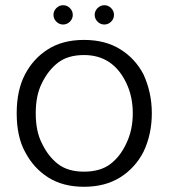

<svg xmlns="http://www.w3.org/2000/svg" viewBox="-20 -709 646 736"><path d="M44 0ZM530 -424Q562 -354 562 -275Q562 -194 530 -127Q498 -65 440.5 -29Q383 7 302 7Q221 7 164.5 -29Q108 -65 76 -127Q44 -185 44 -275Q44 -363 76 -424Q108 -485 164.5 -520.5Q221 -556 302 -556Q383 -556 440.5 -520.5Q498 -485 530 -424ZM465 -161Q489 -211 489 -275Q489 -338 465 -389Q414 -498 302 -498Q240 -498 202 -468.5Q164 -439 140 -389Q117 -343 117 -275Q117 -206 140 -161Q164 -110 202 -80.5Q240 -51 302 -51Q365 -51 403.5 -80.5Q442 -110 465 -161ZM185 -652Q185 -667 196 -678Q207 -689 222 -689Q237 -689 248 -678Q259 -667 259 -652Q259 -637 248 -626Q237 -615 222 -615Q207 -615 196 -626Q185 -637 185 -652ZM343 -652Q343 -667 354 -678Q365 -689 380 -689Q395 -689 406 -678Q417 -667 417 -652Q417 -637 406 -626Q395 -615 380 -615Q365 -615 354 -626Q343 -637 343 -652Z"/></svg>

Font: Cambay Devanagari
Style: Regular
Weight: 400
Designer: Pooja Saxena
Foundry: Pooja Saxena
Version: Version 1.180;PS 001.180;hotconv 1.0.70;makeotf.lib2.5.58329